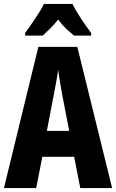

<svg xmlns="http://www.w3.org/2000/svg" viewBox="-20 -951 587 971"><path d="M386 0 355 -158H194L163 0H0L174 -714H371L547 0ZM295 -470Q288 -509 283 -539Q278 -569 274 -598Q271 -573 264.5 -538Q258 -503 252 -472L217 -289H330ZM346 -931Q363 -898 387.5 -860.5Q412 -823 441 -784V-771H354Q337 -785 315.5 -805Q294 -825 274 -852Q253 -825 231 -804Q209 -783 196 -771H107V-784Q121 -803 140 -830.5Q159 -858 176.5 -885.5Q194 -913 202 -931Z"/></svg>

Font: Noto Sans Telugu ExtraCondensed ExtraBold
Style: Regular
Weight: 800
Width: 2
Designer: Jelle Bosma - Monotype Design Team
Foundry: Monotype Imaging Inc.
Version: Version 2.005; ttfautohint (v1.8.4.7-5d5b)